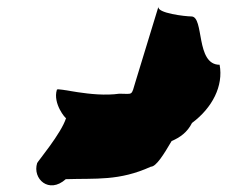

<svg xmlns="http://www.w3.org/2000/svg" viewBox="-20 -695 690 584"><path d="M153 -422C140 -380 180 -333 181 -336C167 -290 94 -203 93 -199C78 -151 129 -104 180 -150C272 -153 342 -144 439 -188C455 -188 478 -225 502 -266C528 -277 550 -293 564 -321C626 -367 660 -434 648 -498C574 -498 602 -645 562 -645C544 -645 456 -655 462 -675L392 -446C379 -402 385 -410 343 -410C258 -398 155 -430 153 -422Z"/></svg>

Font: Alpina
Style: Obl
Weight: 400
Version: Version 0.9